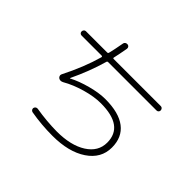

<svg xmlns="http://www.w3.org/2000/svg" viewBox="-174 -1053 1348 1348"><g transform="rotate(45 500.0 -378.5)"><path d="M127.9 -607.4Q119.1 -607.4 113.3 -613.3Q107.4 -619.1 107.4 -627.9Q107.4 -636.7 113.3 -643.6Q119.1 -650.4 127.9 -650.4H338.9Q347.7 -650.4 349.6 -659.2Q360.4 -702.1 373 -772.5Q374 -782.2 381.8 -787.6Q389.6 -793 400.4 -792Q409.2 -791 414.6 -784.2Q419.9 -777.3 418.9 -767.6Q407.2 -701.2 397.5 -659.2Q395.5 -650.4 403.3 -650.4H872.1Q880.9 -650.4 886.7 -643.6Q892.6 -636.7 892.6 -627.9Q892.6 -619.1 886.7 -613.3Q880.9 -607.4 872.1 -607.4H391.6Q382.8 -607.4 380.9 -597.7Q344.7 -470.7 282.2 -339.8V-337.9Q282.2 -336.9 283.2 -336.9Q342.8 -368.2 421.9 -389.2Q501 -410.2 561.5 -410.2Q696.3 -410.2 765.6 -356.9Q835 -303.7 835 -202.1Q835 -94.7 738.3 -29.8Q641.6 35.2 480.5 35.2Q372.1 35.2 265.6 16.6Q256.8 14.6 252 7.8Q247.1 1 248 -7.8Q250 -16.6 256.8 -22Q263.7 -27.3 273.4 -26.4Q378.9 -8.8 480.5 -7.8Q620.1 -7.8 703.6 -61Q787.1 -114.3 787.1 -203.1Q787.1 -367.2 559.6 -367.2Q493.2 -367.2 411.6 -343.8Q330.1 -320.3 269.5 -285.2Q248 -273.4 231.4 -283.2Q223.6 -288.1 220.2 -296.9Q216.8 -305.7 220.7 -314.5Q296.9 -464.8 334 -597.7Q335.9 -606.4 328.1 -607.4Z"/></g></svg>

Font: Rounded-X Mgen+ 1m light
Style: Regular
Weight: 200
Designer: [Source Han Sans]
Ryoko NISHIZUKA  (kana & ideographs); Paul D. Hunt (Latin, Greek & Cyrillic); Wenlong ZHANG  (bopomofo
Version: Version 1.059.20150602